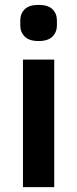

<svg xmlns="http://www.w3.org/2000/svg" viewBox="-20 -766 315 786"><path d="M138 -598Q99 -598 81 -616.5Q63 -635 63 -662V-682Q63 -710 81 -728Q99 -746 138 -746Q177 -746 195 -728Q213 -710 213 -682V-662Q213 -635 195 -616.5Q177 -598 138 -598ZM74 0V-522H202V0Z"/></svg>

Font: IBM Plex Sans SemiBold
Style: Regular
Weight: 600
Designer: Mike Abbink, Paul van der Laan, Pieter van Rosmalen
Foundry: Bold Monday
Version: Version 3.201